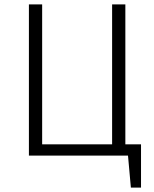

<svg xmlns="http://www.w3.org/2000/svg" viewBox="-20 -705 699 870"><path d="M619 -51V145H573L560 0H111V-685H171V-51H488V-685H548V-51Z"/></svg>

Font: Fira Sans Light
Style: Regular
Weight: 300
Designer: bBox Type GmbH & Carrois Corporate GbR & Edenspiekermann AG
Foundry: bBox Type GmbH & Carrois Corporate GbR & Edenspiekermann AG
Version: Version 4.301